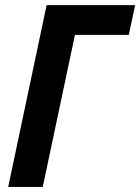

<svg xmlns="http://www.w3.org/2000/svg" viewBox="-20 -734 551 754"><path d="M12.2 0 163.1 -713.9H510.7L485.8 -597.2H274.4L147.9 0Z"/></svg>

Font: Open Sans SemiCondensed
Style: Bold Italic
Weight: 700
Width: 4
Italic angle: -12°
Designer: Monotype Design Team
Foundry: Monotype Imaging Inc.
Version: Version 3.003